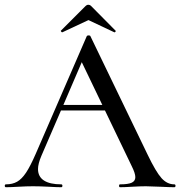

<svg xmlns="http://www.w3.org/2000/svg" viewBox="-25 -783 754 803"><path d="M704 0Q685 0 645 -2Q603 -4 585 -4Q562 -4 528 -2Q496 0 477 0Q473 0 473 -6Q473 -12 477 -12Q511 -12 526 -19Q541 -26 541 -42Q541 -58 526 -88L414 -321H230L148 -131Q134 -98 134 -76Q134 -44 159 -28Q184 -12 231 -12Q236 -12 236 -6Q236 0 231 0Q213 0 179 -2Q141 -4 113 -4Q86 -4 52 -2Q20 0 0 0Q-5 0 -5 -6Q-5 -12 0 -12Q27 -12 46.5 -23Q66 -34 84 -61Q102 -88 125 -141L338 -632Q340 -635 345 -635Q352 -635 353 -632L592 -137Q627 -64 650.5 -38Q674 -12 704 -12Q709 -12 709 -6Q709 0 704 0ZM403 -344 317 -523 240 -344ZM333 -758Q338 -763 344 -763Q351 -763 356 -758L458 -655Q459 -655 459 -653Q459 -651 456.5 -649Q454 -647 453 -648L345 -699L236 -648Q234 -647 231 -650.5Q228 -654 230 -655Z"/></svg>

Font: Cormorant Infant Medium
Style: Regular
Weight: 500
Designer: Christian Thalmann (Catharsis Fonts)
Version: Version 3.000